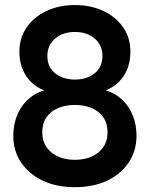

<svg xmlns="http://www.w3.org/2000/svg" viewBox="-20 -735 600 769"><path d="M280 14.7Q205.7 14.7 150.3 -11.8Q95 -38.3 64.2 -84.8Q33.3 -131.3 33.3 -190.3Q33.3 -242 53.3 -283.5Q73.3 -325 109.7 -350.7Q146 -376.3 196 -379.7L195.3 -362Q131 -373.7 94.3 -417.7Q57.7 -461.7 57.7 -528.7Q57.7 -583 86.3 -624.8Q115 -666.7 165.3 -690.7Q215.7 -714.7 280 -714.7Q344.7 -714.7 394.8 -690.7Q445 -666.7 473.7 -624.8Q502.3 -583 502.3 -528.7Q502.3 -461.7 465.7 -417.7Q429 -373.7 364.7 -362L364 -379.7Q414 -376.3 450.7 -350.7Q487.3 -325 507 -283.5Q526.7 -242 526.7 -190.3Q526.7 -131.3 495.8 -84.8Q465 -38.3 409.7 -11.8Q354.3 14.7 280 14.7ZM280 -95Q338 -95 374.3 -124.7Q410.7 -154.3 410.7 -205.3Q410.7 -240.7 394 -265Q377.3 -289.3 347.8 -302Q318.3 -314.7 280 -314.7Q242 -314.7 212.3 -302Q182.7 -289.3 166 -265Q149.3 -240.7 149.3 -205.3Q149.3 -154.3 185.7 -124.7Q222 -95 280 -95ZM280 -416.3Q327.3 -416.3 358.8 -441.3Q390.3 -466.3 390.3 -511Q390.3 -553.7 359.7 -580.3Q329 -607 280 -607Q231.3 -607 200.5 -580.3Q169.7 -553.7 169.7 -511Q169.7 -466.3 201.2 -441.3Q232.7 -416.3 280 -416.3Z"/></svg>

Font: Fustat
Style: Regular
Weight: 400
Designer: Mohamed Gaber, Khaled Hosny, Laura Garcia Mut
Foundry: Kief Type Foundry, Alif Type Foundry, Hard Type Foundry
Version: Version 1.007